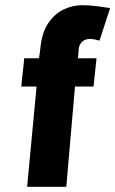

<svg xmlns="http://www.w3.org/2000/svg" viewBox="-20 -720 444 740"><path d="M62 -386.5 73.5 -495.5H130.5L135.5 -533.5Q141 -593 165.2 -629.5Q189.5 -666 224.2 -683Q259 -700 296 -700Q322 -700 350.8 -696.5Q379.5 -693 404.5 -689L363.5 -563.5Q354 -566 344.8 -568Q335.5 -570 325.5 -570Q315.5 -570 306.5 -565.8Q297.5 -561.5 291.5 -553.2Q285.5 -545 283.5 -532.5L280.5 -495.5H352L340.5 -386.5H269L235.5 0H84.5L121 -386.5Z"/></svg>

Font: Karla ExtraBold
Style: Italic
Weight: 800
Italic angle: -8°
Designer: Jonathan Pinhorn
Version: Version 2.004;gftools[0.9.33]